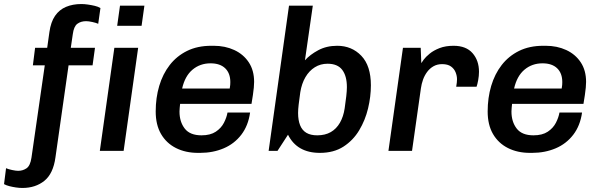

<svg xmlns="http://www.w3.org/2000/svg" viewBox="-113 -748 2968 952"><path d="M-2 184Q-17 184 -34 181.5Q-51 179 -66.5 175Q-82 171 -93 165L-83 86Q-72 91 -53 95Q-34 99 -23 99Q0 99 18.5 86.5Q37 74 43 34L109 -424H50L61 -511H121L132 -589Q139 -639 160 -669.5Q181 -700 214.5 -714Q248 -728 290 -728Q305 -728 322.5 -725.5Q340 -723 357 -719Q374 -715 385 -708L374 -630Q363 -635 344.5 -639Q326 -643 314 -643Q288 -643 270.5 -630Q253 -617 248 -579L238 -511H358L346 -424H227L162 32Q151 113 107 148.5Q63 184 -2 184ZM382 0 454 -511H572L500 0ZM468 -620 482 -720H603L589 -620Z M869 10Q807 10 759.5 -14Q712 -38 685.5 -83.5Q659 -129 659 -195Q659 -263 676.5 -322Q694 -381 728.5 -425.5Q763 -470 814.5 -495.5Q866 -521 935 -521H947Q1003 -521 1048.5 -500Q1094 -479 1120.5 -439Q1147 -399 1147 -342Q1147 -330 1145.5 -313.5Q1144 -297 1141 -277Q1138 -257 1134 -233H780Q779 -224 778 -213Q777 -202 777 -195Q777 -144 803 -110.5Q829 -77 886 -77Q930 -77 957 -95Q984 -113 997.5 -139.5Q1011 -166 1015 -190H1127Q1118 -125 1083.5 -80Q1049 -35 996 -12.5Q943 10 879 10ZM790 -309H1026Q1028 -320 1028.5 -327Q1029 -334 1029 -341Q1029 -385 1003.5 -409.5Q978 -434 931 -434Q879 -434 841.5 -402.5Q804 -371 790 -309Z M1473 10Q1360 10 1315 -80L1263 0H1219L1320 -720H1438L1399 -449Q1424 -477 1465 -499Q1506 -521 1559 -521Q1631 -521 1678.5 -471.5Q1726 -422 1726 -325Q1726 -269 1712 -210.5Q1698 -152 1668 -102Q1638 -52 1590 -21Q1542 10 1473 10ZM1460 -77Q1499 -77 1527 -93Q1555 -109 1572.5 -139.5Q1590 -170 1596 -211Q1601 -244 1604 -271.5Q1607 -299 1607 -316Q1607 -371 1584 -401.5Q1561 -432 1511 -432Q1476 -432 1448 -414.5Q1420 -397 1401.5 -365.5Q1383 -334 1376 -291Q1371 -256 1368 -230.5Q1365 -205 1365 -188Q1365 -152 1375 -127Q1385 -102 1406 -89.5Q1427 -77 1460 -77Z M1813 0 1885 -511H1973L1976 -435Q1978 -439 1988 -452.5Q1998 -466 2017.5 -482Q2037 -498 2066.5 -509.5Q2096 -521 2136 -521Q2198 -521 2230 -484.5Q2262 -448 2262 -392Q2262 -372 2258 -350.5Q2254 -329 2250 -318H2149Q2151 -328 2152 -338.5Q2153 -349 2153 -355Q2153 -372 2146 -389.5Q2139 -407 2123 -418.5Q2107 -430 2079 -430Q2055 -430 2036.5 -419.5Q2018 -409 2005 -391.5Q1992 -374 1984.5 -353Q1977 -332 1974 -310L1930 0Z M2515 10Q2453 10 2405.5 -14Q2358 -38 2331.5 -83.5Q2305 -129 2305 -195Q2305 -263 2322.5 -322Q2340 -381 2374.5 -425.5Q2409 -470 2460.5 -495.5Q2512 -521 2581 -521H2593Q2649 -521 2694.5 -500Q2740 -479 2766.5 -439Q2793 -399 2793 -342Q2793 -330 2791.5 -313.5Q2790 -297 2787 -277Q2784 -257 2780 -233H2426Q2425 -224 2424 -213Q2423 -202 2423 -195Q2423 -144 2449 -110.5Q2475 -77 2532 -77Q2576 -77 2603 -95Q2630 -113 2643.5 -139.5Q2657 -166 2661 -190H2773Q2764 -125 2729.5 -80Q2695 -35 2642 -12.5Q2589 10 2525 10ZM2436 -309H2672Q2674 -320 2674.5 -327Q2675 -334 2675 -341Q2675 -385 2649.5 -409.5Q2624 -434 2577 -434Q2525 -434 2487.5 -402.5Q2450 -371 2436 -309Z"/></svg>

Font: Chivo Medium Medium
Style: Italic
Weight: 500
Italic angle: -8.05°
Version: Version 2.002